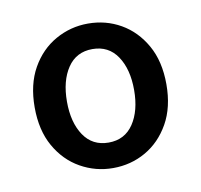

<svg xmlns="http://www.w3.org/2000/svg" viewBox="-50 -773 467 445"><g transform="rotate(-10 183.5 -551.0)"><path d="M183 -381Q142 -381 106.5 -401Q71 -421 49.5 -459Q28 -497 28 -551Q28 -605 49.5 -643Q71 -681 106.5 -701Q142 -721 183 -721Q225 -721 260 -701Q295 -681 316.5 -643Q338 -605 338 -551Q338 -497 316.5 -459Q295 -421 260 -401Q225 -381 183 -381ZM183 -441Q221 -441 241.5 -471.5Q262 -502 262 -551Q262 -600 241.5 -630.5Q221 -661 183 -661Q145 -661 124.5 -630.5Q104 -600 104 -551Q104 -502 124.5 -471.5Q145 -441 183 -441Z"/></g></svg>

Font: Assistant SemiBold
Style: Regular
Weight: 600
Designer: Hebrew By Ben Nathan, Latin by Paul Hunt
Version: Version 3.000